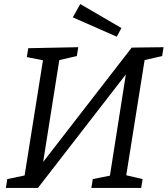

<svg xmlns="http://www.w3.org/2000/svg" viewBox="-20 -932 831 952"><path d="M791 -698 784 -654 697 -634 606 -63 687 -44 680 0H433L440 -44L525 -61L604 -563L168 0H9L16 -44L102 -62L193 -633L113 -649L120 -693L368 -698L361 -654L274 -634L194 -129L633 -696ZM582 -793 559 -750 341 -846 378 -912Z"/></svg>

Font: Bitter Pro
Style: Italic
Weight: 400
Italic angle: -9°
Designer: Sol Matas, and Bitter project Authors
Foundry: Sol Matas
Version: Version 1.010